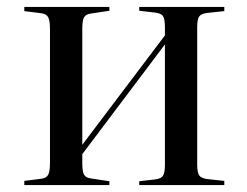

<svg xmlns="http://www.w3.org/2000/svg" viewBox="-20 -533 711 553"><path d="M50 0V-12L98 -18Q114 -20 119 -30Q124 -40 124 -66V-447Q124 -473 119 -483Q114 -493 98 -495L50 -501V-513H295V-502L242 -494Q227 -492 222 -483Q217 -474 217 -451V-116L455 -431V-455Q455 -478 449.5 -486.5Q444 -495 425 -497L381 -502V-513H626V-501L579 -496Q560 -494 554 -486Q548 -478 548 -455V-58Q548 -36 554 -27.5Q560 -19 579 -17L626 -12V0H381V-11L425 -16Q444 -18 449.5 -27Q455 -36 455 -58V-405L217 -89V-62Q217 -39 222 -30Q227 -21 242 -19L295 -11V0Z"/></svg>

Font: Display Regular
Style: Regular
Weight: 400
Designer: Latin by Veronika Burian and Jose Scaglione. Greek by Irene Vlachou. Cyrillic by Vera Evstafieva.
Foundry: TypeTogether
Version: Version 3.002